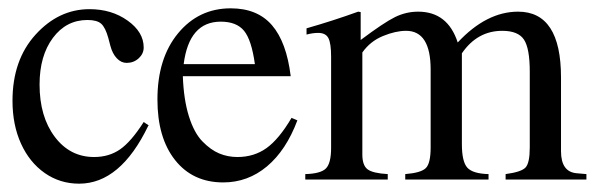

<svg xmlns="http://www.w3.org/2000/svg" viewBox="-20 -431 1436 461"><path d="M10 -189Q10 -287 65.5 -348Q121 -409 195 -409Q248 -409 286.5 -381.5Q325 -354 325 -317Q325 -302 313 -291Q301 -280 284 -280Q271 -280 260.5 -291Q250 -302 245 -321L240 -340Q233 -365 223 -374Q213 -383 190 -383Q139 -383 107 -340Q75 -297 75 -228Q75 -151 111.5 -102.5Q148 -54 206 -54Q242 -54 268.5 -72.5Q295 -91 325 -138L337 -130Q337 -129 336 -129Q269 10 170 10Q124 10 87.5 -15.5Q51 -41 30.5 -86Q10 -131 10 -189Z M419 -248Q421 -192 433.5 -152Q446 -112 466 -91.5Q486 -71 506.5 -62.5Q527 -54 550 -54Q590 -54 620 -75.5Q650 -97 680 -148L694 -142Q667 -70 621 -31.5Q575 7 516 7Q443 7 400.5 -46.5Q358 -100 358 -192Q358 -291 407.5 -351Q457 -411 534 -411Q598 -411 633 -370.5Q668 -330 678 -248ZM421 -277H592Q584 -335 566 -357Q548 -379 510 -379Q434 -379 421 -277Z M716 -348V-363Q779 -381 840 -403L846 -402V-335Q902 -377 928.5 -390Q955 -403 984 -403Q1055 -403 1079 -329Q1148 -403 1224 -403Q1327 -403 1327 -245V-68Q1327 -18 1365 -15L1388 -13V0H1194V-13Q1232 -18 1242 -29Q1252 -40 1252 -77V-259Q1252 -315 1238 -336Q1224 -357 1186 -357Q1126 -357 1089 -303V-85Q1089 -43 1102 -28.5Q1115 -14 1153 -13V0H953V-13Q991 -16 1002.5 -27.5Q1014 -39 1014 -77V-264Q1014 -357 955 -357Q930 -357 899.5 -344.5Q869 -332 850 -305V-60Q850 -34 862.5 -24.5Q875 -15 911 -13V0H713V-13Q750 -14 762.5 -26.5Q775 -39 775 -76V-295Q775 -327 768.5 -339.5Q762 -352 744 -352Q731 -352 716 -348Z"/></svg>

Font: Pomorsky Unicode
Style: Medium
Weight: 500
Version: 1.1